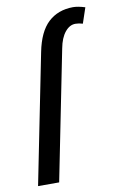

<svg xmlns="http://www.w3.org/2000/svg" viewBox="-87 -821 543 871"><g transform="rotate(-10 184.0 -386.0)"><path d="M312.5 -772Q335.4 -772 368.2 -761.7L344.2 -690.4Q326.2 -695.8 311.5 -695.8Q284.2 -696.3 262.7 -669.9Q241.2 -643.6 232.4 -596.2L113.3 0H16.1L135.3 -596.2Q153.3 -687.5 198.2 -729.5Q243.2 -771.5 312.5 -772Z"/></g></svg>

Font: RobotoCondensed-Italic
Style: Italic
Weight: 400
Designer: Google
Version: Version 1.200311; 2013